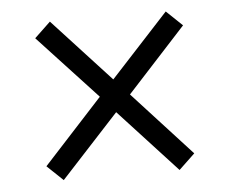

<svg xmlns="http://www.w3.org/2000/svg" viewBox="-39 -609 588 502"><g transform="rotate(-5 255.0 -358.0)"><path d="M109 -150 67 -190 222 -359 67 -526 109 -566 261 -401 413 -566 455 -526 301 -358 455 -190 413 -150 261 -315Z"/></g></svg>

Font: Noto Serif Tamil SemiCondensed
Style: Italic
Weight: 400
Width: 4
Italic angle: -12°
Designer: Indian Type Foundry, Tom Grace, and the Monotype Design Team
Foundry: Monotype Imaging Inc.
Version: Version 2.003; ttfautohint (v1.8.4.7-5d5b)